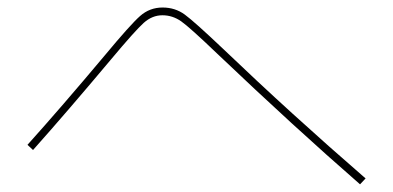

<svg xmlns="http://www.w3.org/2000/svg" viewBox="-20 -600 1040 508"><path d="M257.8 -454.1Q325.2 -535.2 350.6 -557.6Q376 -580.1 410.2 -580.1Q443.4 -580.1 468.8 -561.5Q494.1 -543 569.3 -471.7Q750 -298.8 947.3 -127.9L932.6 -112.3Q758.8 -263.7 554.7 -458Q482.4 -527.3 459.5 -543.5Q436.5 -559.6 409.7 -559.6Q382.8 -559.6 360.4 -539.6Q337.9 -519.5 273.4 -442.4Q156.2 -302.7 67.4 -203.1L52.7 -216.8Q140.6 -314.5 257.8 -454.1Z"/></svg>

Font: Mgen+ 1m thin
Style: Regular
Weight: 100
Designer: [Source Han Sans]
Ryoko NISHIZUKA  (kana & ideographs); Paul D. Hunt (Latin, Greek & Cyrillic); Wenlong ZHANG  (bopomofo
Version: Version 1.059.20150602